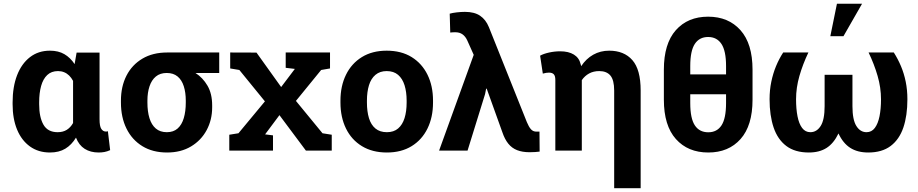

<svg xmlns="http://www.w3.org/2000/svg" viewBox="-20 -811 4942 1034"><path d="M249 10.3Q186.5 10.3 141.4 -22.2Q96.2 -54.7 72 -113Q47.9 -171.4 47.9 -249.5V-259.8Q47.9 -343.3 72 -405.8Q96.2 -468.3 141.4 -503.2Q186.5 -538.1 249 -538.1Q294.4 -538.1 326.7 -519.3Q358.9 -500.5 381.8 -465.8L392.6 -527.8H516.1V-168.5Q516.1 -131.8 525.4 -117.2Q534.7 -102.5 550.8 -102.5Q553.7 -102.5 556.6 -103Q559.6 -103.5 561 -104.5L573.2 -2.4Q557.1 4.9 542.2 7.6Q527.3 10.3 511.2 10.3Q467.3 10.3 436 -9.5Q404.8 -29.3 389.2 -69.8Q365.7 -30.8 331.8 -10.3Q297.9 10.3 249 10.3ZM290.5 -99.1Q319.3 -99.1 339.6 -111.8Q359.9 -124.5 373.5 -148.4V-375.5Q364.3 -392.6 352.3 -404.3Q340.3 -416 325.2 -422.1Q310.1 -428.2 292.5 -428.2Q256.8 -428.2 234.4 -407Q211.9 -385.7 201.4 -347.9Q190.9 -310.1 190.9 -259.8V-249.5Q190.9 -179.7 214.1 -139.4Q237.3 -99.1 290.5 -99.1Z M879.9 10.3Q802.2 10.3 746.6 -23.9Q690.9 -58.1 661.1 -118.7Q631.3 -179.2 631.3 -258.8V-269Q631.3 -345.2 661.1 -403.6Q690.9 -461.9 746.8 -495.1Q802.7 -528.3 880.4 -528.3H1160.6V-418H1032.7Q1072.3 -392.6 1097.4 -349.6Q1122.6 -306.6 1122.6 -243.2V-232.9Q1122.6 -165.5 1093 -110.4Q1063.5 -55.2 1009 -22.5Q954.6 10.3 879.9 10.3ZM878.4 -99.1Q914.1 -99.1 936.5 -118.9Q959 -138.7 969.7 -174.8Q980.5 -210.9 980.5 -258.8V-269Q980.5 -313 969.7 -346.7Q959 -380.4 936.3 -399.2Q913.6 -418 877.9 -418Q842.3 -418 819.3 -398.9Q796.4 -379.9 785.2 -346.2Q773.9 -312.5 773.9 -269V-258.8Q773.9 -210.4 784.9 -174.6Q795.9 -138.7 819.1 -118.9Q842.3 -99.1 878.4 -99.1Z M1214.8 0V-85.4L1264.2 -93.3L1406.7 -265.1L1269 -434.1L1219.7 -442.4V-528.3L1361.3 -527.8L1494.1 -342.3L1567.9 -439.9L1518.6 -445.8V-528.3H1757.3V-442.4L1709.5 -434.1L1573.7 -267.6L1716.8 -93.3L1766.6 -85.4V0H1627.4L1484.9 -190.9L1407.7 -87.4L1450.2 -82V0Z M2063.5 10.3Q1985.4 10.3 1929.2 -23.9Q1873 -58.1 1843.3 -118.9Q1813.5 -179.7 1813.5 -258.8V-269Q1813.5 -347.7 1843.3 -408.4Q1873 -469.2 1929 -503.7Q1984.9 -538.1 2062.5 -538.1Q2141.1 -538.1 2196.8 -503.7Q2252.4 -469.2 2282.2 -408.7Q2312 -348.1 2312 -269V-258.8Q2312 -179.7 2282.2 -118.9Q2252.4 -58.1 2196.8 -23.9Q2141.1 10.3 2063.5 10.3ZM2063.5 -99.1Q2100.6 -99.1 2124 -119.1Q2147.5 -139.2 2158.7 -175Q2169.9 -210.9 2169.9 -258.8V-269Q2169.9 -315.9 2158.7 -351.8Q2147.5 -387.7 2123.8 -408Q2100.1 -428.2 2062.5 -428.2Q2025.9 -428.2 2002 -408Q1978 -387.7 1967 -351.8Q1956.1 -315.9 1956.1 -269V-258.8Q1956.1 -210.9 1967 -174.8Q1978 -138.7 2002 -118.9Q2025.9 -99.1 2063.5 -99.1Z M2832.5 8.8Q2793 8.8 2764.6 -2.4Q2736.3 -13.7 2717.3 -37.4Q2698.2 -61 2685.5 -98.6L2601.1 -333.5H2598.1L2592.3 -304.2L2498 0H2344.7L2531.2 -515.6L2496.6 -592.8Q2486.8 -614.7 2470.9 -626Q2455.1 -637.2 2433.6 -637.2Q2424.8 -637.2 2418.5 -637Q2412.1 -636.7 2404.8 -635.7L2401.9 -737.3Q2416.5 -741.7 2440.2 -744.4Q2463.9 -747.1 2483.9 -747.1Q2534.7 -747.1 2565.4 -726.3Q2596.2 -705.6 2612.8 -665L2817.4 -153.3Q2827.6 -128.4 2839.1 -115.2Q2850.6 -102.1 2868.7 -102.1Q2874 -102.1 2877.7 -102.1Q2881.3 -102.1 2885.3 -102.5L2886.2 5.4Q2875.5 6.8 2862.3 7.8Q2849.1 8.8 2832.5 8.8Z M3287.6 202.6V-323.2Q3287.6 -379.9 3267.3 -404.1Q3247.1 -428.2 3207 -428.2Q3176.3 -428.2 3152.6 -415.3Q3128.9 -402.3 3113.3 -379.4V0H2970.7V-380.4Q2970.7 -402.3 2962.2 -411.1Q2953.6 -419.9 2936.5 -419.9Q2927.2 -419.9 2921.4 -418.7Q2915.5 -417.5 2903.3 -414.6L2888.7 -511.2Q2907.2 -521.5 2937 -528.1Q2966.8 -534.7 2996.6 -534.7Q3042 -534.7 3070.6 -517.1Q3099.1 -499.5 3106.9 -465.8Q3107.9 -463.4 3108.6 -460.2Q3109.4 -457 3109.9 -454.6Q3136.2 -494.6 3174.8 -516.4Q3213.4 -538.1 3260.7 -538.1Q3340.8 -538.1 3385.5 -487.3Q3430.2 -436.5 3430.2 -323.7V202.6Z M3794.4 10.3Q3684.6 10.3 3619.9 -62.3Q3555.2 -134.8 3555.2 -273.9V-436Q3555.2 -575.7 3619.6 -648.4Q3684.1 -721.2 3793.5 -721.2Q3902.8 -721.2 3967.8 -648.4Q4032.7 -575.7 4032.7 -436V-273.9Q4032.7 -134.8 3968.3 -62.3Q3903.8 10.3 3794.4 10.3ZM3794.4 -98.6Q3841.3 -98.6 3865.7 -136Q3890.1 -173.3 3890.1 -255.9V-303.2H3697.3V-255.9Q3697.3 -173.3 3721.9 -136Q3746.6 -98.6 3794.4 -98.6ZM3697.3 -410.2H3890.1V-455.6Q3890.1 -537.1 3865.2 -574.5Q3840.3 -611.8 3793.5 -611.8Q3746.6 -611.8 3721.9 -574.5Q3697.3 -537.1 3697.3 -455.6Z M4335.9 10.3Q4261.2 10.3 4214.6 -24.9Q4168 -60.1 4146.2 -124.5Q4124.5 -189 4124.5 -276.4Q4124.5 -326.2 4133.8 -370.8Q4143.1 -415.5 4159.4 -455.1Q4175.8 -494.6 4197.8 -528.3H4333.5Q4303.2 -464.8 4285.2 -401.9Q4267.1 -338.9 4267.1 -276.4Q4267.1 -225.1 4274.9 -184.8Q4282.7 -144.5 4299.8 -121.8Q4316.9 -99.1 4344.2 -99.1Q4378.4 -99.1 4399.7 -132.6Q4420.9 -166 4420.9 -239.3V-408.2H4570.8V-239.3Q4570.8 -166 4591.8 -132.6Q4612.8 -99.1 4646.5 -99.1Q4674.3 -99.1 4691.4 -122.1Q4708.5 -145 4716.6 -185.1Q4724.6 -225.1 4724.6 -276.4Q4724.6 -338.9 4706.3 -402.1Q4688 -465.3 4657.7 -528.3H4793.5Q4815.4 -494.1 4832 -454.8Q4848.6 -415.5 4857.7 -370.8Q4866.7 -326.2 4866.7 -276.4Q4866.7 -188.5 4845 -124.3Q4823.2 -60.1 4776.6 -24.9Q4730 10.3 4655.8 10.3Q4598.1 10.3 4559.1 -14.6Q4520 -39.6 4495.6 -92.3Q4469.7 -38.6 4431.2 -14.2Q4392.6 10.3 4335.9 10.3ZM4451.7 -616.2 4487.3 -791H4622.6L4522.5 -616.2Z"/></svg>

Font: Roboto Slab LO
Style: Bold
Weight: 700
Designer: Google
Version: Version 2.000